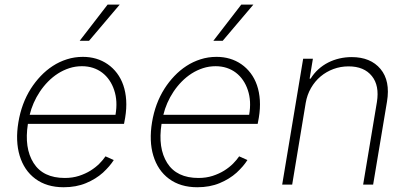

<svg xmlns="http://www.w3.org/2000/svg" viewBox="-20 -800 1772 832"><path d="M59.7 -270.2Q73.2 -351.9 113.6 -415.8Q132.5 -445.3 156.4 -470.5Q180.4 -495.7 208.8 -514.2Q237.2 -532.7 270.1 -543.1Q302.9 -553.6 339.1 -553.6Q400.6 -553.6 446.7 -521.7Q469.8 -505.7 487 -482.8Q504.3 -459.9 514.4 -430.6Q524.5 -401.3 526.8 -365.9Q529.1 -330.6 522.4 -290.1L517.4 -263.1H100.9Q84.5 -158.7 125.4 -93.8Q166.5 -28.8 261 -28.8Q294 -28.8 322.1 -37.8Q350.1 -46.9 372.3 -60.7Q394.5 -74.6 410.9 -91.1Q427.2 -107.6 437.1 -122.5L473 -106.5Q464.8 -93.4 453.1 -79.7Q441.4 -66.1 426.1 -51.8Q395.2 -24.1 352.6 -6.4Q310 11.4 255.7 11.4Q182.5 11.4 133.2 -25.2Q108.7 -43.3 91.6 -68.7Q74.6 -94.1 65.2 -125.4Q55.8 -156.6 54.3 -193.2Q52.9 -229.8 59.7 -270.2ZM108.7 -302.6H480.5Q490.8 -361.9 474.8 -409.4Q467 -433.2 453.8 -452.4Q440.7 -471.6 422.9 -485.1Q405.2 -498.6 383 -505.9Q360.8 -513.1 334.9 -513.1Q306.5 -513.1 280.4 -504.6Q254.3 -496.1 231.2 -481.4Q208.1 -466.6 188.2 -446.4Q168.3 -426.1 152.7 -402.7Q137.1 -379.3 125.9 -353.7Q114.7 -328.1 108.7 -302.6ZM325.3 -623.2 446.4 -780.2H498.9L365.8 -623.2Z M638.8 -270.2Q652.3 -351.9 692.8 -415.8Q711.6 -445.3 735.6 -470.5Q759.6 -495.7 788 -514.2Q816.4 -532.7 849.3 -543.1Q882.1 -553.6 918.3 -553.6Q979.8 -553.6 1025.9 -521.7Q1049 -505.7 1066.2 -482.8Q1083.5 -459.9 1093.6 -430.6Q1103.7 -401.3 1106 -365.9Q1108.3 -330.6 1101.6 -290.1L1096.6 -263.1H680Q663.7 -158.7 704.5 -93.8Q745.7 -28.8 840.2 -28.8Q873.2 -28.8 901.3 -37.8Q929.3 -46.9 951.5 -60.7Q973.7 -74.6 990.1 -91.1Q1006.4 -107.6 1016.3 -122.5L1052.2 -106.5Q1044 -93.4 1032.3 -79.7Q1020.6 -66.1 1005.3 -51.8Q974.4 -24.1 931.8 -6.4Q889.2 11.4 834.9 11.4Q761.7 11.4 712.4 -25.2Q687.9 -43.3 670.8 -68.7Q653.8 -94.1 644.4 -125.4Q634.9 -156.6 633.5 -193.2Q632.1 -229.8 638.8 -270.2ZM687.9 -302.6H1059.7Q1070 -361.9 1054 -409.4Q1046.2 -433.2 1033 -452.4Q1019.9 -471.6 1002.1 -485.1Q984.4 -498.6 962.2 -505.9Q940 -513.1 914.1 -513.1Q885.7 -513.1 859.6 -504.6Q833.5 -496.1 810.4 -481.4Q787.3 -466.6 767.4 -446.4Q747.5 -426.1 731.9 -402.7Q716.3 -379.3 705.1 -353.7Q693.9 -328.1 687.9 -302.6ZM904.5 -623.2 1025.6 -780.2H1078.1L945 -623.2Z M1202.8 0 1293.7 -545.5H1335.9L1321.7 -459.2H1326Q1340.2 -482.2 1359.7 -499.8Q1379.3 -517.4 1402.3 -529.1Q1425.4 -540.8 1451.2 -546.7Q1476.9 -552.6 1503.6 -552.6Q1585.9 -552.6 1628.9 -501.1Q1671.9 -449.6 1657 -359.7L1596.9 0H1553.6L1613.3 -358Q1624.6 -429.3 1591.6 -470.2Q1557.9 -512.4 1490.4 -512.4Q1456 -512.4 1424.9 -500.9Q1393.8 -489.3 1369.1 -468.6Q1344.5 -447.8 1327.6 -418.5Q1310.7 -389.2 1304.7 -353.7L1246.1 0Z"/></svg>

Font: Inter P Extra Light
Style: Italic
Weight: 200
Italic angle: 9.39999°
Designer: Rasmus Andersson
Foundry: rsms
Version: Version 3.018;git-588b23468